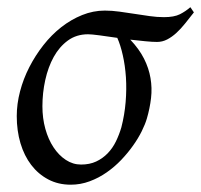

<svg xmlns="http://www.w3.org/2000/svg" viewBox="-20 -486 551 526"><path d="M312.5 -137.2Q321.3 -171.4 324.2 -206.5Q327.1 -241.7 325 -274.2Q322.8 -306.6 316.4 -334.7Q310.1 -362.8 301.3 -382.3Q274.4 -386.2 252.4 -389.2Q230.5 -392.1 221.2 -392.1Q189.5 -392.1 166 -375Q142.6 -357.9 127.2 -330.1Q111.8 -302.2 104 -266.8Q96.2 -231.4 96.2 -194.8Q96.2 -162.1 104.2 -133.1Q112.3 -104 126.7 -82.3Q141.1 -60.5 160.4 -47.9Q179.7 -35.2 202.1 -35.2Q225.6 -35.2 243.4 -43.5Q261.2 -51.8 274.9 -65.9Q288.6 -80.1 297.6 -98.6Q306.6 -117.2 312.5 -137.2ZM511.2 -452.1Q499 -436.5 487.3 -421.9Q475.6 -407.2 463.4 -396Q451.2 -384.8 438 -377.9Q424.8 -371.1 410.2 -371.1Q397.5 -371.1 378.2 -373Q358.9 -375 336.9 -377.4Q361.3 -351.6 374.5 -325.4Q387.7 -299.3 392.3 -272.2Q397 -245.1 393.8 -217.3Q390.6 -189.5 382.3 -161.1Q377.9 -146 368.4 -126.7Q358.9 -107.4 344.7 -87.4Q330.6 -67.4 312.3 -48.1Q293.9 -28.8 272.2 -13.7Q250.5 1.5 225.6 10.7Q200.7 20 173.8 20Q139.6 20 112.3 5.6Q85 -8.8 65.7 -33.9Q46.4 -59.1 36.1 -93.5Q25.9 -127.9 25.9 -168Q25.9 -201.2 34.9 -235.6Q43.9 -270 60.3 -302Q76.7 -334 98.9 -362.3Q121.1 -390.6 147.9 -411.6Q174.8 -432.6 205.1 -444.8Q235.4 -457 267.1 -457Q286.6 -457 307.4 -454.1Q328.1 -451.2 348.9 -448Q369.6 -444.8 389.9 -441.9Q410.2 -439 429.2 -439Q457 -439 472.9 -447Q488.8 -455.1 501.5 -466.3Z"/></svg>

Font: Gentium Plus
Style: Italic
Weight: 400
Italic angle: -8°
Designer: J. Victor Gaultney, Annie Olsen, Iska Routamaa
Foundry: SIL International
Version: Version 1.510